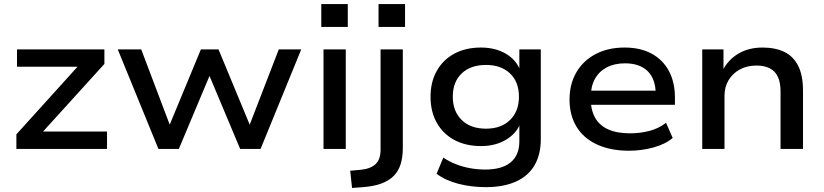

<svg xmlns="http://www.w3.org/2000/svg" viewBox="-20 -736 4073 949"><path d="M61 0V-72L392 -438L394 -406H64V-492H496V-420L163 -53L161 -86H509V0Z M763 0 562 -492H678L826 -101H811L973 -492H1060L1222 -101H1207L1358 -492H1469L1268 0H1167L999 -400H1032L864 0Z M1568 -603V-716H1699V-603ZM1579 0V-492H1689V0Z M1851 -603V-716H1982V-603ZM1720 193 1711 108 1765 103Q1812 98 1836.5 75Q1861 52 1861 4V-492H1971V-5Q1971 40 1960.5 74.5Q1950 109 1926.5 133Q1903 157 1865.5 171Q1828 185 1774 189Z M2381 189Q2310 189 2246 172.5Q2182 156 2138 123L2171 43Q2201 63 2234.5 76Q2268 89 2304.5 95.5Q2341 102 2379 102Q2461 102 2504 66.5Q2547 31 2547 -37V-127H2552Q2533 -76 2480.5 -45Q2428 -14 2358 -14Q2282 -14 2226 -44Q2170 -74 2139 -129Q2108 -184 2108 -258Q2108 -331 2139 -386Q2170 -441 2226 -471Q2282 -501 2357 -501Q2429 -501 2481 -470Q2533 -439 2552 -386H2547V-492H2653V-48Q2653 28 2622 81Q2591 134 2530 161.5Q2469 189 2381 189ZM2382 -100Q2457 -100 2501 -143Q2545 -186 2545 -258Q2545 -331 2501 -373Q2457 -415 2382 -415Q2306 -415 2262 -373Q2218 -331 2218 -258Q2218 -186 2262 -143Q2306 -100 2382 -100Z M3089 9Q2998 9 2931.5 -21.5Q2865 -52 2830 -109Q2795 -166 2795 -244Q2795 -320 2828.5 -378Q2862 -436 2923.5 -468.5Q2985 -501 3067 -501Q3145 -501 3200.5 -471Q3256 -441 3286 -385.5Q3316 -330 3316 -253V-218H2880V-288H3241L3221 -270Q3221 -345 3181.5 -384Q3142 -423 3069 -423Q3017 -423 2979 -403Q2941 -383 2920.5 -346Q2900 -309 2900 -257V-248Q2900 -192 2921.5 -154Q2943 -116 2986 -96.5Q3029 -77 3094 -77Q3144 -77 3190 -89Q3236 -101 3272 -129L3305 -54Q3268 -23 3209.5 -7Q3151 9 3089 9Z M3451 0V-492H3556V-386H3551Q3578 -440 3629 -470.5Q3680 -501 3749 -501Q3813 -501 3857.5 -479Q3902 -457 3925.5 -410Q3949 -363 3949 -288V0H3838V-283Q3838 -328 3825 -356Q3812 -384 3785.5 -398Q3759 -412 3719 -412Q3672 -412 3636.5 -392.5Q3601 -373 3581 -339.5Q3561 -306 3561 -264V0Z"/></svg>

Font: Nunito Sans 10pt SemiExpanded SemiBold
Style: Regular
Weight: 600
Width: 6
Designer: Vernon Adams
Foundry: Vernon Adams
Version: Version 3.101;gftools[0.9.27]